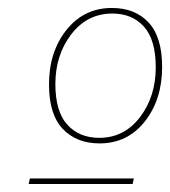

<svg xmlns="http://www.w3.org/2000/svg" viewBox="-20 -685 427 482"><path d="M230 -325Q172 -325 137.5 -361.5Q103 -398 103 -473Q103 -555 147 -610Q191 -665 261 -665Q319 -665 353 -628.5Q387 -592 387 -517Q387 -435 343.5 -380Q300 -325 230 -325ZM229 -339Q292 -339 331.5 -391Q371 -443 371 -516Q371 -585 341.5 -618Q312 -651 262 -651Q199 -651 159 -599Q119 -547 119 -474Q119 -405 149 -372Q179 -339 229 -339ZM52 -223 55 -237H316L313 -223Z"/></svg>

Font: Elaine Sans Thin
Style: Italic
Weight: 250
Italic angle: -13°
Designer: Wei Huang
Foundry: Wei Huang
Version: Version 2.001;December 24, 2019;FontCreator 12.0.0.2547 64-b